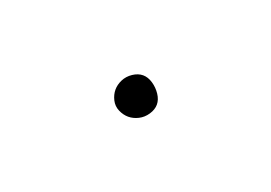

<svg xmlns="http://www.w3.org/2000/svg" viewBox="-27 -245 154 109"><g transform="rotate(20 50.0 -190.5)"><path d="M38 -190Q38 -187 39.5 -184Q41 -181 44 -179.5Q47 -178 50 -178Q53 -178 56 -179.5Q59 -181 61 -184Q63 -187 63 -190Q63 -193 61 -196Q59 -199 56 -201Q53 -203 50 -203Q47 -203 44 -201Q41 -199 39.5 -196Q38 -193 38 -190Z"/></g></svg>

Font: Linefont Thin
Style: Regular
Weight: 100
Monospace: yes
Version: Version 3.002;gftools[0.9.33]